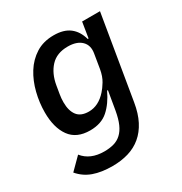

<svg xmlns="http://www.w3.org/2000/svg" viewBox="-172 -656 944 995"><g transform="rotate(-30 300.0 -158.0)"><path d="M216 212Q150 212 102.5 195Q55 178 22 139L90 71Q133 125 217 125Q248 125 273.5 118Q299 111 318.5 93Q338 75 351 45.5Q364 16 372 -29L391 -141H386Q357 -79 316 -42.5Q275 -6 208 -6Q127 -6 88.5 -59.5Q50 -113 50 -204Q50 -262 64.5 -320Q79 -378 108 -424.5Q137 -471 182 -499.5Q227 -528 289 -528Q349 -528 384 -501Q419 -474 433 -423H438L453 -516H560L477 -18Q467 43 444.5 86.5Q422 130 388.5 158Q355 186 311.5 199Q268 212 216 212ZM251 -94Q309 -94 356 -147Q370 -162 386.5 -189Q403 -216 410 -256L424 -341Q432 -387 404.5 -414Q377 -441 323 -441Q257 -441 220 -401Q183 -361 172 -296L164 -248Q162 -236 161 -225Q160 -214 160 -201Q160 -151 181.5 -122.5Q203 -94 251 -94Z"/></g></svg>

Font: IBM Plex Mono Medm
Style: Italic
Weight: 500
Italic angle: -9°
Monospace: yes
Designer: Mike Abbink, Paul van der Laan, Pieter van Rosmalen
Foundry: Bold Monday
Version: Version 2.3